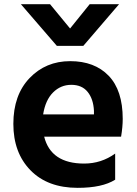

<svg xmlns="http://www.w3.org/2000/svg" viewBox="-20 -863 658 919"><path d="M567.4 -293.9Q567.4 -255.9 559.6 -209H191.4Q223.6 -80.1 382.8 -80.1Q464.8 -80.1 531.2 -127.9V-2.9Q469.7 36.1 351.6 36.1Q208 36.1 126 -47.9Q43.9 -131.8 43.9 -270Q43.9 -408.2 121.6 -489.3Q199.2 -570.3 315.9 -570.3Q432.6 -570.3 500 -500.5Q567.4 -430.7 567.4 -293.9ZM80.1 -842.8H219.7L315.4 -726.6L409.2 -842.8H549.8L378.9 -643.6H252ZM186.5 -315.4H429.7V-333Q426.8 -389.6 399.4 -423.3Q372.1 -457 321.3 -457Q270.5 -457 233.9 -420.4Q197.3 -383.8 186.5 -315.4Z"/></svg>

Font: GenEi M Gothic v2 Bold
Style: Regular
Weight: 700
Version: Version 2.0